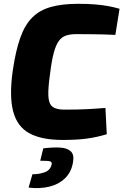

<svg xmlns="http://www.w3.org/2000/svg" viewBox="-20 -722 647 1007"><path d="M389 -702Q440 -702 477 -699Q514 -696 545 -690.5Q576 -685 607 -676L585 -539Q550 -541 520 -541.5Q490 -542 457.5 -542.5Q425 -543 380 -543Q348 -543 326 -535.5Q304 -528 288.5 -507Q273 -486 262 -445Q251 -404 243 -338Q232 -262 233.5 -220.5Q235 -179 254.5 -163Q274 -147 317 -147Q390 -147 438 -149.5Q486 -152 533 -156L540 -18Q487 -2 435 5Q383 12 309 12Q198 12 134 -23Q70 -58 49 -138Q28 -218 47 -352Q62 -455 86 -523Q110 -591 149 -630Q188 -669 247 -685.5Q306 -702 389 -702ZM207 56Q257 50 294.5 52Q332 54 351 71.5Q370 89 363 128Q355 180 321.5 212.5Q288 245 238.5 257Q189 269 130 262L150 192Q185 192 214.5 181.5Q244 171 251 140Q253 128 243.5 124.5Q234 121 191 121Z"/></svg>

Font: Exo 2 ExtraBold
Style: Italic
Weight: 800
Italic angle: -8°
Designer: Natanael Gama
Foundry: Natanael Gama
Version: Version 2.010